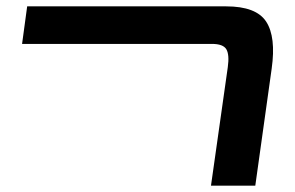

<svg xmlns="http://www.w3.org/2000/svg" viewBox="-20 -587 933 607"><path d="M647 0 700.2 -375Q705.6 -414.1 695.6 -431.2Q685.5 -448.2 649.9 -448.2H49.8L65.9 -566.9H694.8Q790 -566.9 821.5 -518.6Q853 -470.2 838.9 -370.1L787.1 0Z"/></svg>

Font: FiraGO SemiBold
Style: Italic
Weight: 600
Italic angle: -8°
Designer: bBox Type GmbH
Foundry: bBox Type GmbH
Version: Version 1.001;PS 001.001;hotconv 1.0.88;makeotf.lib2.5.64775